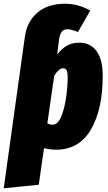

<svg xmlns="http://www.w3.org/2000/svg" viewBox="-65 -783 578 1030"><path d="M486 -376Q486 -197 423 -88.5Q360 20 236 20Q203 20 171 12L143 208L-45 227L61 -533L69 -589Q80 -667 135.5 -715Q191 -763 284 -763Q322 -763 357.5 -752.5Q393 -742 419 -726L353 -611Q319 -626 296 -626Q277 -626 266.5 -613Q256 -600 252 -572L247 -533L242 -491Q266 -522 294 -538Q322 -554 360 -554Q421 -554 453.5 -508Q486 -462 486 -376ZM298 -367Q298 -397 291.5 -407Q285 -417 274 -417Q252 -417 226 -378L189 -121Q204 -114 217 -114Q245 -114 263 -157Q281 -200 289.5 -259Q298 -318 298 -367Z"/></svg>

Font: Fira Sans Extra Condensed Black
Style: Italic
Weight: 900
Width: 3
Italic angle: -8°
Designer: Carrois Corporate & Edenspiekermann AG
Foundry: Carrois Corporate GbR & Edenspiekermann AG
Version: Version 4.203